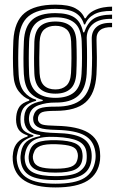

<svg xmlns="http://www.w3.org/2000/svg" viewBox="-20 -629 508 834"><path d="M221 185.2Q45.8 185.2 35.5 68.5Q33.8 51 37.2 32Q45.5 -19.8 100 -36.2V-41Q77.8 -47.5 65.6 -60.5Q53.5 -73.5 50.5 -97Q49 -109.2 50.5 -123.2Q52.8 -147.8 64.2 -165Q75.8 -182.2 107.2 -191.8V-196.5Q82.8 -205.2 61.8 -231.8Q40.8 -258.2 38.2 -304.5Q36.2 -340.8 36.2 -376.5Q36.2 -412.2 38 -452.5Q42.5 -536 86.8 -572.4Q131 -608.8 220.8 -608.8Q277.8 -608.8 307 -593.2Q336.2 -577.8 347.5 -549.8H352.2Q364.2 -571 385.5 -582Q406.8 -593 429.1 -596.8Q451.5 -600.5 466.8 -600V-581.5Q417 -582.2 388.8 -566.6Q360.5 -551 349.8 -523H344.8Q335.8 -555.8 307.8 -573.1Q279.8 -590.5 220.8 -590.5Q143.2 -590.5 104 -558.4Q64.8 -526.2 61 -452.2Q59.2 -411 59.1 -377.1Q59 -343.2 61 -305.8Q63.8 -256 84.8 -230.2Q105.8 -204.5 136.8 -196V-191.2Q102.8 -182 87.5 -166.2Q72.2 -150.5 69.5 -123.2Q68.2 -111.5 69.5 -96.8Q71.8 -74 83.1 -62.6Q94.5 -51.2 125 -41.8V-36.8Q91.8 -26.5 76.5 -10.2Q61.2 6 56.2 32Q54.2 41 53.1 48.9Q52 56.8 53.2 68.2Q59 120.2 98.9 144.6Q138.8 169 221 169Q306.5 169 346.4 144.2Q386.2 119.5 394.2 66.2Q397 48.5 393.8 29Q386.5 -19 347.2 -40.9Q308 -62.8 225.2 -64.8Q171.8 -66 152.4 -73.6Q133 -81.2 127 -96.5Q124.8 -101.5 124.1 -110.4Q123.5 -119.2 125 -124.2Q131.2 -149.8 152 -158Q172.8 -166.2 221 -165.8Q298.5 -165 336 -199Q373.5 -233 378 -305.8Q380 -345 380 -378.2Q380 -411.5 378.5 -457Q377 -492.5 399.5 -512Q422 -531.5 466.8 -529.5V-511Q397 -512.8 399.2 -455.8Q400.5 -416 400.8 -380.5Q401 -345 399 -305Q393.8 -221.2 351.5 -184.4Q309.2 -147.5 220.8 -147.5Q180 -147.5 164.6 -142.2Q149.2 -137 145.2 -119.8Q145 -118.2 144.8 -112.6Q144.5 -107 146.2 -103.8Q151.5 -91.2 166.2 -87.4Q181 -83.5 225.2 -82.5Q317.2 -80.5 363 -53Q408.8 -25.5 414.2 29.2Q416.2 49.8 414.5 66.5Q407.2 126.5 360.4 155.9Q313.5 185.2 221 185.2ZM221 153.2Q143 153.2 108.8 133.1Q74.5 113 69.8 68.2Q68.5 57 69.2 48.8Q70 40.5 71.5 31.8Q76.5 2.5 95.5 -13.9Q114.5 -30.2 154.5 -37.8V-42.2Q122.8 -46.5 106.8 -59.2Q90.8 -72 86 -96.8Q84 -108.5 85.5 -123.5Q87.8 -152.2 107 -168Q126.2 -183.8 165.5 -190.5V-195Q128.2 -204.2 107.4 -230.2Q86.5 -256.2 83.5 -307.8Q81.8 -341.8 81.9 -376.2Q82 -410.8 83.8 -450.5Q87 -514 119.8 -543Q152.5 -572 220.8 -572Q276 -572 304.1 -552.6Q332.2 -533.2 341.2 -488.5H345.8Q359.8 -529.5 386.2 -547.4Q412.8 -565.2 466.8 -565.5V-547Q411.5 -548.8 382.9 -523.9Q354.2 -499 356.8 -455.2Q358.2 -419.5 358.1 -378.9Q358 -338.2 356.5 -308.2Q352.5 -242.5 319.2 -212.6Q286 -182.8 220.8 -183.5Q181.8 -184 147.6 -171.9Q113.5 -159.8 107.2 -128Q104 -112.2 107.5 -97.8Q113.8 -69 142.2 -60.8Q170.8 -52.5 225 -51.2Q298.2 -49.8 334.2 -31.1Q370.2 -12.5 376.8 29Q379.8 47.8 377.2 66.8Q370.8 114 331.5 133.6Q292.2 153.2 221 153.2ZM220.8 -204Q274.2 -204 302.6 -228.5Q331 -253 334.2 -309Q336.2 -342.5 336.2 -376.8Q336.2 -411 334.8 -450.2Q332.2 -506.2 303.5 -530Q274.8 -553.8 220.8 -553.8Q164.5 -553.8 136.9 -528.8Q109.2 -503.8 106.5 -449.2Q105 -410.2 105 -377Q105 -343.8 106.5 -307.8Q109.2 -253.8 138 -228.9Q166.8 -204 220.8 -204ZM220.8 -222.2Q177.2 -222.2 154.4 -243Q131.5 -263.8 129.2 -309.8Q127.8 -344.5 127.9 -377.6Q128 -410.8 129.2 -447.8Q131.5 -494.8 154.5 -515.1Q177.5 -535.5 220.8 -535.5Q263.8 -535.5 286.8 -515.4Q309.8 -495.2 311.8 -449.8Q313.2 -411.2 313.2 -378Q313.2 -344.8 311.5 -310.2Q308.8 -263.5 285.8 -242.9Q262.8 -222.2 220.8 -222.2ZM220.8 -240.5Q250.2 -240.5 268.2 -257Q286.2 -273.5 288.5 -312Q290.2 -343.8 290.4 -376.2Q290.5 -408.8 289 -448.8Q287.2 -485.8 269.2 -501.4Q251.2 -517 220.8 -517Q189.8 -517 171.8 -500.9Q153.8 -484.8 152 -446.8Q150.8 -411.5 150.6 -378.8Q150.5 -346 152 -310.8Q154 -273.5 171.8 -257Q189.5 -240.5 220.8 -240.5ZM221 136.2Q296.2 136.2 324.8 116.2Q353.2 96.2 356 67.2Q358.2 47.2 355 28.8Q349.8 -1.8 319 -16.5Q288.2 -31.2 225 -34.2Q161 -37.5 130.2 -21.6Q99.5 -5.8 90.2 32.5Q88.2 40.5 87.4 48.6Q86.5 56.8 88.2 69.2Q93.5 105.8 125.5 121Q157.5 136.2 221 136.2ZM221 120.8Q162.8 120.8 136.2 108.2Q109.8 95.8 105.5 68.5Q103.8 58.5 104.5 49.9Q105.2 41.2 107.8 32Q114.8 1.5 142 -10Q169.2 -21.5 226.5 -20Q279.5 -18.5 305.4 -7Q331.2 4.5 336.5 29Q341 48.8 337 66.8Q331.8 95.8 304.8 108.2Q277.8 120.8 221 120.8ZM221 103.8Q265.5 103.8 287.8 95.6Q310 87.5 315.5 66.5Q318.2 57.8 318.5 48.2Q318.8 38.8 314.8 29Q310.2 13.8 289.6 6.5Q269 -0.8 225 -2.5Q177.5 -4.2 155.1 4.9Q132.8 14 127.8 31.8Q119 50.2 125.2 68.5Q129.8 87 152 95.4Q174.2 103.8 221 103.8Z"/></svg>

Font: Big Shoulders Inline Text
Style: Bold
Weight: 700
Designer: Patric King
Foundry: XO Type Co
Version: Version 1.000